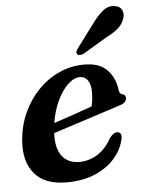

<svg xmlns="http://www.w3.org/2000/svg" viewBox="-51 -732 586 785"><g transform="rotate(-5 241.5 -340.0)"><path d="M430 -148Q421.5 -106.5 391 -70.2Q360.5 -34 310 -11.8Q259.5 10.5 190.5 10.5Q101.5 10.5 59.5 -39.8Q17.5 -90 24.5 -176Q29 -235 52.2 -287Q75.5 -339 113.2 -378.5Q151 -418 199.8 -440.5Q248.5 -463 304 -463Q367 -463 398.2 -430Q429.5 -397 435 -348.5Q437.5 -330.5 449 -328.5Q462 -326 462.5 -313Q463 -304 456.2 -296.2Q449.5 -288.5 432 -283.5Q410.5 -276.5 376.8 -265.5Q343 -254.5 303.8 -241.8Q264.5 -229 226.2 -216.8Q188 -204.5 157.5 -194.5Q154.5 -132 179.2 -100Q204 -68 250 -68Q289.5 -68 324.8 -90Q360 -112 383 -155Q400.5 -177 415 -175.5Q434.5 -174 430 -148ZM282.5 -413.5Q258 -413.5 233.2 -390.5Q208.5 -367.5 189.2 -327.5Q170 -287.5 161.5 -235.5Q199.5 -248 243.8 -263.2Q288 -278.5 319.5 -290Q326 -314.5 326 -350.5Q326 -379 314.5 -396.2Q303 -413.5 282.5 -413.5ZM355.5 -627Q378 -658.5 400.5 -676.5Q423 -694.5 448.5 -690.5Q471.5 -687.5 479 -670.2Q486.5 -653 478.5 -633.5Q470.5 -612 452.2 -596.5Q434 -581 405 -566.5L305 -507Q297 -503.5 289.5 -503.5Q282 -503.5 279 -508.5Q275 -514 278 -520.8Q281 -527.5 286.5 -534.5Z"/></g></svg>

Font: Fraunces 72pt S050 SemiBold
Style: Italic
Weight: 600
Italic angle: -16°
Version: Version 1.000; ttfautohint (v1.8.3)